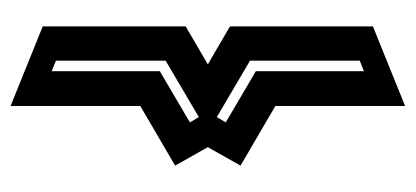

<svg xmlns="http://www.w3.org/2000/svg" viewBox="-232 -532 788 364"><g transform="rotate(90 162.0 -350.0)"><path d="M294 -288 181 -222V24L30 -37V-308L102 -350L30 -392V-663L181 -724V-478L294 -412L259 -350ZM115 -441V-646L95 -638V-430L202 -367L212 -384ZM115 -259 212 -316 202 -333 95 -270V-62L115 -54Z"/></g></svg>

Font: Blaka Hollow
Style: Regular
Weight: 400
Designer: Mohamed Gaber
Foundry: Kief Type Foundry
Version: Version 1.003; ttfautohint (v1.8.4.7-5d5b)